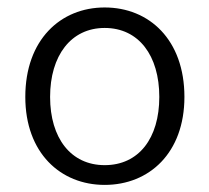

<svg xmlns="http://www.w3.org/2000/svg" viewBox="-20 -492 569 522"><path d="M48.8 -228.5C48.8 -76.2 144.5 10.7 264.6 10.7C385.7 10.7 481.4 -76.2 481.4 -228.5C481.4 -383.8 385.7 -471.7 264.6 -471.7C144.5 -471.7 48.8 -383.8 48.8 -228.5ZM413.1 -228.5C413.1 -116.2 357.4 -43 264.6 -43C172.9 -43 116.2 -116.2 116.2 -228.5C116.2 -340.8 172.9 -416 264.6 -416C357.4 -416 413.1 -340.8 413.1 -228.5Z"/></svg>

Font: Ed Sans Neue Light
Style: Regular
Weight: 300
Designer: Stephen Hutchings
Version: Version 1.004;PS 001.004;hotconv 1.0.88;makeotf.lib2.5.64775